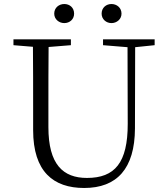

<svg xmlns="http://www.w3.org/2000/svg" viewBox="-20 -921 832 956"><path d="M300 -806C327 -806 349 -825 349 -853C349 -883 327 -901 300 -901C274 -901 250 -883 250 -853C250 -825 274 -806 300 -806ZM535 -806C561 -806 585 -825 585 -853C585 -883 561 -901 535 -901C509 -901 486 -883 486 -853C486 -825 509 -806 535 -806ZM493 -696 615 -686 616 -304C616 -111 552 -35 413 -35C294 -35 221 -102 221 -288V-389C221 -491 221 -589 222 -687L333 -696V-725H47V-696L144 -688C145 -589 145 -489 145 -389V-273C145 -66 246 15 399 15C562 15 651 -81 652 -281L653 -686L750 -696V-725H493Z"/></svg>

Font: Noto Serif HK Light
Style: Regular
Weight: 300
Designer: Ryoko NISHIZUKA 西塚涼子 (kana & ideographs); Frank Grießhammer (Latin, Greek & Cyrillic); Wenlong ZHANG 张文龙 (bopomofo); San
Foundry: Adobe
Version: Version 2.001;hotconv 1.1.0;makeotfexe 2.6.0